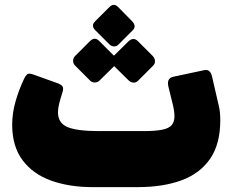

<svg xmlns="http://www.w3.org/2000/svg" viewBox="-20 -758 954 788"><path d="M360 10Q265 10 190.5 -16.5Q116 -43 73 -100Q30 -157 30 -246Q30 -294 44 -342.5Q58 -391 79 -435Q84 -446 91 -452.5Q98 -459 117 -452L215 -417Q234 -410 237.5 -401.5Q241 -393 236 -378Q228 -353 223 -333.5Q218 -314 218 -297Q218 -253 257 -236.5Q296 -220 386 -220H569Q617 -220 645 -225.5Q673 -231 684.5 -244.5Q696 -258 696 -281Q696 -304 687 -338L671 -403Q667 -421 672.5 -430.5Q678 -440 691 -443L818 -470Q832 -473 839.5 -465.5Q847 -458 850 -445L877 -328Q881 -313 882.5 -297Q884 -281 884 -264Q884 -167 842.5 -106.5Q801 -46 725 -18Q649 10 545 10ZM466 -575Q458 -567 447.5 -567.5Q437 -568 429 -576L370 -635Q353 -653 370 -670L429 -729Q447 -747 465 -729L523 -670Q541 -650 525 -634ZM388 -427Q381 -420 369.5 -419.5Q358 -419 349 -428L288 -489Q280 -497 280 -508.5Q280 -520 288 -528L349 -589Q369 -609 388 -589L449 -528Q458 -519 458.5 -507.5Q459 -496 450 -488ZM547 -427Q538 -418 527 -419Q516 -420 508 -428L446 -489Q438 -497 438 -509Q438 -521 446 -528L508 -589Q528 -607 546 -589L607 -528Q615 -520 616 -508.5Q617 -497 608 -488Z"/></svg>

Font: Rubik Black
Style: Italic
Weight: 900
Italic angle: -12°
Designer: Hubert and Fischer
Foundry: Hubert and Fischer
Version: Version 2.300;gftools[0.9.30]